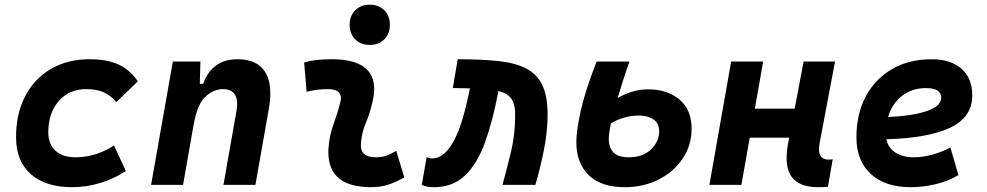

<svg xmlns="http://www.w3.org/2000/svg" viewBox="-20 -776 4142 806"><path d="M297.4 -115.7Q341.3 -115.7 383.5 -129.4Q425.8 -143.1 458.5 -165.5L508.3 -58.1Q462.4 -27.3 403.6 -8.8Q344.7 9.8 283.2 9.8Q170.9 9.8 109.1 -45.2Q47.4 -100.1 47.4 -199.7Q47.4 -298.8 85.7 -372.3Q124 -445.8 193.6 -486.6Q263.2 -527.3 356.4 -527.3Q429.2 -527.3 477.3 -505.4Q525.4 -483.4 558.6 -434.6L468.3 -347.2Q444.3 -376 414.6 -388.9Q384.8 -401.9 342.8 -401.9Q270.5 -401.9 226.8 -352.1Q183.1 -302.2 182.6 -220.2Q183.1 -170.4 213.1 -143.1Q243.2 -115.7 297.4 -115.7Z M614.3 0 705.6 -517.6H821.3L818.8 -423.8H833Q849.6 -473.1 885.7 -500.2Q921.9 -527.3 976.6 -527.3Q1059.6 -527.3 1093.3 -473.6Q1114.7 -439 1114.7 -383.8Q1114.7 -353 1107.9 -315.4L1052.2 0H918L973.1 -312.5Q975.6 -327.6 975.6 -339.8Q975.6 -364.3 965.8 -379.4Q950.7 -401.9 916.5 -401.9Q875 -401.9 840.8 -368.7Q806.6 -335.4 792.5 -249.5V-250.5L748.5 0Z M1643.6 -142.6 1677.2 -31.2Q1647.5 -14.2 1614.3 -2.2Q1581.1 9.8 1538.1 9.8Q1358.4 9.8 1358.4 -137.2Q1358.4 -145 1358.9 -153.3Q1362.3 -205.6 1379.9 -253.9Q1397.5 -302.2 1408.2 -345.2Q1411.1 -355.5 1411.1 -364.3Q1411.1 -401.9 1356.4 -401.9Q1310.1 -401.9 1267.1 -390.6L1256.8 -513.7Q1285.6 -522 1314.5 -524.7Q1343.3 -527.3 1372.1 -527.3Q1550.8 -527.3 1550.8 -402.3Q1550.8 -376.5 1543 -345.2Q1531.7 -297.4 1515.1 -258.3Q1498.5 -219.2 1495.1 -172.4Q1491.2 -115.7 1557.1 -115.7Q1581.5 -115.7 1599.9 -121.8Q1618.2 -127.9 1643.6 -142.6ZM1532.2 -587.4Q1494.6 -587.4 1471.2 -610.8Q1447.8 -634.3 1447.8 -671.9Q1447.8 -709.5 1471.2 -732.9Q1494.6 -756.3 1532.2 -756.3Q1569.8 -756.3 1593.3 -732.9Q1616.7 -709.5 1616.7 -671.9Q1616.7 -634.3 1593.3 -610.8Q1569.8 -587.4 1532.2 -587.4Z M2089.4 0Q2108.9 -70.8 2125.7 -141.1Q2142.6 -211.4 2142.6 -295.4Q2142.6 -340.3 2125.5 -362.8Q2108.4 -385.3 2072.3 -394L2070.3 -383.8Q2047.9 -266.6 2015.9 -178Q1983.9 -89.4 1932.6 -39.8Q1881.3 9.8 1801.8 9.8Q1786.6 9.8 1774.2 7.6Q1761.7 5.4 1750.5 0L1771 -116.2Q1777.8 -114.3 1780.8 -112.8Q1783.2 -110.8 1791.5 -110.8Q1821.8 -110.8 1845.5 -132.1Q1869.1 -153.3 1887.5 -189.2Q1905.8 -225.1 1919.4 -269.3Q1933.1 -313.5 1942.9 -358.9L1952.6 -404.8Q1943.4 -405.3 1933.1 -405.5Q1922.9 -405.8 1912.1 -405.8Q1904.8 -405.8 1897 -406.2Q1889.2 -406.2 1880.9 -406.2L1901.4 -527.3Q1998 -527.3 2069.3 -520Q2140.6 -512.7 2187 -489.5Q2233.4 -466.3 2256.1 -419.7Q2278.8 -373 2278.8 -293.9Q2278.8 -222.7 2262.7 -143.6Q2246.6 -64.5 2227.5 0Z M2602.1 9.8Q2503.9 9.8 2451.7 -40.5Q2399.4 -90.8 2399.4 -179.2Q2399.4 -229 2418.7 -314Q2438 -398.9 2484.4 -517.6H2622.1Q2591.8 -429.7 2572.8 -364.7Q2601.1 -380.9 2632.8 -390.9Q2664.6 -400.9 2701.2 -400.9Q2781.2 -400.9 2832.3 -358.2Q2883.3 -315.4 2883.3 -235.8Q2883.3 -166 2845.9 -110.4Q2808.6 -54.7 2745.1 -22.5Q2681.6 9.8 2602.1 9.8ZM2544.9 -258.8Q2535.6 -216.3 2535.6 -191.9Q2535.6 -156.7 2555.4 -136.2Q2575.2 -115.7 2619.6 -115.7Q2678.7 -115.7 2712.9 -148.7Q2747.1 -181.6 2747.1 -224.6Q2747.1 -259.8 2722.4 -275.4Q2697.8 -291 2661.6 -291Q2633.3 -291 2603.8 -283.2Q2574.2 -275.4 2544.9 -258.8Z M2958 0 3049.3 -517.6H3183.6L3148.9 -319.8H3315.9L3353.5 -517.6H3485.4L3420.9 -176.8Q3418 -161.6 3418 -149.9Q3418 -106 3458 -106Q3466.3 -106 3475.6 -107.4L3455.6 8.3Q3437.5 9.8 3413.6 9.8Q3332.5 9.8 3301.8 -36.1Q3282.2 -64.9 3282.2 -113.8Q3282.2 -142.6 3289.1 -178.2L3293 -198.2H3127.4L3092.3 0Z M3817.4 -115.7Q3852.5 -115.7 3892.6 -126.5Q3932.6 -137.2 3969.7 -156.7L4003.4 -41Q3957 -13.7 3904.3 -2Q3851.6 9.8 3803.2 9.8Q3695.8 9.8 3635.5 -45.7Q3575.2 -101.1 3575.2 -199.7Q3575.2 -298.3 3614.7 -371.8Q3654.3 -445.3 3725.3 -486.3Q3796.4 -527.3 3891.1 -527.3Q3971.2 -527.3 4016.4 -487.3Q4061.5 -447.3 4061.5 -376Q4061.5 -284.2 3969.5 -240.2Q3877.4 -196.3 3700.7 -191.4Q3708.5 -155.3 3738.8 -135.5Q3769 -115.7 3817.4 -115.7ZM3708 -284.7Q3814 -289.6 3872.6 -310.5Q3931.2 -331.5 3931.2 -365.7Q3931.2 -406.2 3867.7 -406.2Q3808.6 -406.2 3766.6 -373.5Q3724.6 -340.8 3708 -284.7Z"/></svg>

Font: CaskaydiaCove NFP
Style: Bold Italic
Weight: 700
Italic angle: -10°
Designer: Aaron Bell
Foundry: Saja Typeworks
Version: Version 2111.001; VTT 6.35;Nerd Fonts 3.1.1